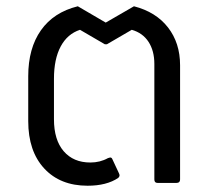

<svg xmlns="http://www.w3.org/2000/svg" viewBox="-20 -583 675 612"><path d="M70 -197V-340Q70 -429 110.5 -486.5Q151 -544 228 -563L317 -511L407 -563Q477 -545 515.5 -495.5Q554 -446 554 -375V-11Q554 0 543 0H482Q472 0 472 -11V-379Q472 -421 453.5 -449.5Q435 -478 400 -488L321 -442H314L235 -488Q195 -475 173.5 -435Q152 -395 152 -332V-203Q152 -137 183 -101Q214 -65 268 -65Q299 -65 324 -79Q330 -81 331 -81Q336 -81 338 -76L359 -31Q361 -27 361 -24Q361 -20 357 -16Q320 9 259 9Q172 9 121 -46Q70 -101 70 -197Z"/></svg>

Font: LINE Seed Sans TH
Style: Regular
Weight: 400
Designer: Dalton Maag Ltd | Thai characters by Cadson Demak Co.,Ltd.
Foundry: Dalton Maag Ltd
Version: Version 1.002